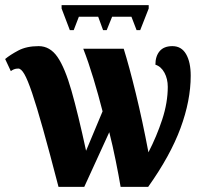

<svg xmlns="http://www.w3.org/2000/svg" viewBox="-20 -725 788 745"><path d="M251 -608 219 -692V-705H557V-692L524 -608H510L490 -660H415L394 -608H380L361 -660H286L266 -608ZM207 0Q172 -135 147 -224Q122 -313 104.5 -364.5Q87 -416 74.5 -437.5Q62 -459 51 -459Q41 -459 34 -456Q27 -453 22 -449L0 -496Q19 -512 51 -529Q83 -546 130 -546Q174 -546 203 -504Q232 -462 257.5 -372.5Q283 -283 314 -140L378 -293Q362 -356 342.5 -420.5Q323 -485 303 -536H460Q481 -469 507 -362.5Q533 -256 556 -134Q588 -196 609.5 -261.5Q631 -327 631 -388Q631 -419 618 -443Q605 -467 583 -474Q583 -507 599.5 -526.5Q616 -546 649 -546Q684 -546 702 -515Q720 -484 720 -431Q720 -335 680.5 -228Q641 -121 555 0H448Q441 -42 429 -101.5Q417 -161 404 -212L307 0Z"/></svg>

Font: Noto Serif ExtraCondensed Black
Style: Regular
Weight: 900
Width: 2
Designer: Monotype Design Team
Foundry: Monotype Imaging Inc.
Version: Version 2.015; ttfautohint (v1.8.4.7-5d5b)